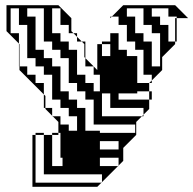

<svg xmlns="http://www.w3.org/2000/svg" viewBox="-20 -720 745 740"><path d="M405 -656H411L405 -650ZM85 -528V-624H53V-688H21V-592H53V-552L55 -550V-528ZM597 -464V-592H565V-624H533V-688H469V-656H501V-592H533V-560H565V-464ZM85 -528H55V-496H85ZM533 -464V-496H509V-464ZM533 -464H509V-432H533ZM155 -350V-336H181V-432H149V-464H117V-496H55V-464H85V-432H117V-400H149V-356ZM245 -240V-216H277V-272H245V-304H213V-336H155V-304H181V-274L183 -272H213V-240ZM501 -208V-240H341V-336H309V-368H277V-400H245V-496H213V-528H181V-560H149V-688H85V-656H117V-528H149V-496H181V-464H213V-368H245V-336H277V-304H309V-216H365V-208ZM437 -144V-176H365V-144ZM373 -16H371L373 -18V-48H149V-200H181V-208H205V-200H181V-80H221V-112H213V-208H205V-250L183 -272H181V-274L155 -300V-304H149V-356L55 -450V-464H53V-552L5 -600V-700H205L255 -650V-600L263 -592H277V-578L295 -560H309V-528H305V-550L295 -560H277V-578L263 -592H245V-624H213V-688H181V-592H213V-560H245V-528H277V-432H309V-400H341V-368H365V-432H341V-464H309V-496L355 -450V-550H373V-560H405V-592H437V-528H469V-504H509V-496H533V-528H501V-560H469V-624H437V-656H411L455 -700H655L705 -650H661V-624H655V-650H661V-656H629V-688H565V-656H597V-624H629V-560H655V-550L605 -500V-450L565 -410V-400H555L565 -410V-432H509V-400H555V-368H565V-336H555V-368H509V-360H437V-336H555V-300L533 -278V-272H527L533 -278V-304H405V-360H373V-272H527L505 -250V-200L455 -150V-100L437 -82V-80H435L437 -82V-112H365V-80H435L373 -18ZM661 -592V-624H655V-592ZM661 -560H655V-592H661ZM405 -550H373V-504H405ZM309 -496 305 -500V-528H309ZM105 0V-200H117V-208H149V-200H117V-16H371L355 0Z"/></svg>

Font: Rubik Broken Fax
Style: Regular
Weight: 400
Designer: Hubert and Fischer, NaN
Foundry: Hubert and Fischer, NaN
Version: Version 2.201